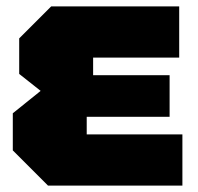

<svg xmlns="http://www.w3.org/2000/svg" viewBox="-20 -580 620 600"><path d="M130 0 20 -110V-226L107 -296L40 -349V-460L140 -560H540V-400H271V-345H510V-215H251V-160H550V0Z"/></svg>

Font: Tektur Black
Style: Regular
Weight: 900
Designer: Adam Jagosz
Foundry: Adam Jagosz
Version: Version 1.005;gftools[0.9.30]